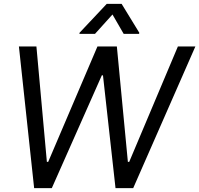

<svg xmlns="http://www.w3.org/2000/svg" viewBox="-20 -966 1023 986"><path d="M615.2 -792 557.6 -891.6 467.8 -792H387.7L388.7 -797.9L528.3 -946.3H604.5L695.3 -797.9L694.3 -792ZM155.3 0 77.1 -727.5H167L220.7 -134.8H227.5L480.5 -727.5H580.1L636.7 -134.8H643.6L893.6 -727.5H983.4L664.1 0H573.2L508.8 -579.1H502.9L246.1 0Z"/></svg>

Font: Inter Tight
Style: Italic
Weight: 400
Italic angle: -9.39999°
Designer: Rasmus Andersson
Foundry: rsms
Version: Version 3.002